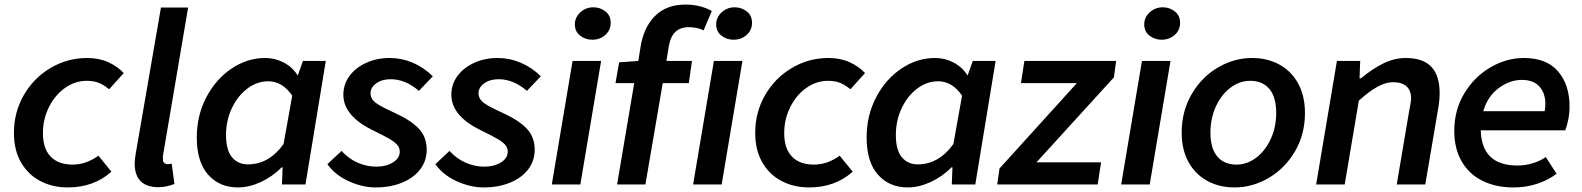

<svg xmlns="http://www.w3.org/2000/svg" viewBox="-20 -808 6930 841"><path d="M41 -226Q41 -316 84 -391Q127 -466 201 -510Q275 -554 362 -554Q414 -554 454.5 -535.5Q495 -517 522 -488L458 -417Q435 -436 413 -445Q391 -454 360 -454Q309 -454 265 -423Q221 -392 194.5 -339Q168 -286 168 -225Q168 -157 202 -122Q236 -87 298 -87Q357 -87 411 -126L468 -56Q391 13 277 13Q211 13 157.5 -14.5Q104 -42 72.5 -96Q41 -150 41 -226Z M570 -92Q570 -111 575 -138L685 -775H804L695 -133Q693 -123 693.5 -118Q694 -113 694 -108Q694 -98 700 -93.5Q706 -89 714 -89Q722 -89 732 -91L744 -2Q706 12 675 12Q570 12 570 -92Z M842 -206Q842 -302 883.5 -381.5Q925 -461 994 -507.5Q1063 -554 1142 -554Q1185 -554 1223 -534Q1261 -514 1283 -479H1285L1307 -541H1407L1318 0H1215L1218 -75H1214Q1173 -34 1122 -10.5Q1071 13 1022 13Q941 13 891.5 -43Q842 -99 842 -206ZM1222 -177 1260 -389Q1217 -452 1155 -452Q1106 -452 1063.5 -420Q1021 -388 995.5 -334Q970 -280 970 -217Q970 -151 996 -119.5Q1022 -88 1066 -88Q1158 -88 1222 -177Z M1414 -89 1476 -147Q1508 -112 1547.5 -95Q1587 -78 1629 -78Q1671 -78 1701 -96.5Q1731 -115 1731 -143Q1731 -161 1719.5 -174Q1708 -187 1685.5 -200Q1663 -213 1614 -237Q1484 -300 1484 -393Q1484 -439 1511 -475.5Q1538 -512 1584.5 -533Q1631 -554 1687 -554Q1739 -554 1787.5 -533.5Q1836 -513 1876 -474L1815 -410Q1756 -461 1691 -461Q1653 -461 1628 -443Q1603 -425 1603 -400Q1603 -374 1627.5 -356.5Q1652 -339 1708 -314Q1780 -281 1814.5 -244.5Q1849 -208 1849 -152Q1849 -103 1820 -65.5Q1791 -28 1740 -7.5Q1689 13 1625 13Q1568 13 1508 -14Q1448 -41 1414 -89Z M1887 -89 1949 -147Q1981 -112 2020.5 -95Q2060 -78 2102 -78Q2144 -78 2174 -96.5Q2204 -115 2204 -143Q2204 -161 2192.5 -174Q2181 -187 2158.5 -200Q2136 -213 2087 -237Q1957 -300 1957 -393Q1957 -439 1984 -475.5Q2011 -512 2057.5 -533Q2104 -554 2160 -554Q2212 -554 2260.5 -533.5Q2309 -513 2349 -474L2288 -410Q2229 -461 2164 -461Q2126 -461 2101 -443Q2076 -425 2076 -400Q2076 -374 2100.5 -356.5Q2125 -339 2181 -314Q2253 -281 2287.5 -244.5Q2322 -208 2322 -152Q2322 -103 2293 -65.5Q2264 -28 2213 -7.5Q2162 13 2098 13Q2041 13 1981 -14Q1921 -41 1887 -89Z M2488 -541H2613L2522 0H2397ZM2498 -701Q2498 -732 2522 -754Q2546 -776 2579 -776Q2609 -776 2632 -758Q2655 -740 2655 -708Q2655 -676 2631.5 -655Q2608 -634 2574 -634Q2544 -634 2521 -652Q2498 -670 2498 -701Z M2758 -444H2676L2692 -535L2776 -541L2785 -598Q2798 -686 2848 -737Q2898 -788 2983 -788Q3047 -788 3098 -760L3062 -675Q3049 -682 3031 -685.5Q3013 -689 2997 -689Q2960 -689 2938 -668Q2916 -647 2909 -602L2899 -541H3011L2997 -444H2883L2807 0H2683Z M3107 -541H3232L3141 0H3016ZM3117 -701Q3117 -732 3141 -754Q3165 -776 3198 -776Q3228 -776 3251 -758Q3274 -740 3274 -708Q3274 -676 3250.5 -655Q3227 -634 3193 -634Q3163 -634 3140 -652Q3117 -670 3117 -701Z M3288 -226Q3288 -316 3331 -391Q3374 -466 3448 -510Q3522 -554 3609 -554Q3661 -554 3701.5 -535.5Q3742 -517 3769 -488L3705 -417Q3682 -436 3660 -445Q3638 -454 3607 -454Q3556 -454 3512 -423Q3468 -392 3441.5 -339Q3415 -286 3415 -225Q3415 -157 3449 -122Q3483 -87 3545 -87Q3604 -87 3658 -126L3715 -56Q3638 13 3524 13Q3458 13 3404.5 -14.5Q3351 -42 3319.5 -96Q3288 -150 3288 -226Z M3776 -206Q3776 -302 3817.5 -381.5Q3859 -461 3928 -507.5Q3997 -554 4076 -554Q4119 -554 4157 -534Q4195 -514 4217 -479H4219L4241 -541H4341L4252 0H4149L4152 -75H4148Q4107 -34 4056 -10.5Q4005 13 3956 13Q3875 13 3825.5 -43Q3776 -99 3776 -206ZM4156 -177 4194 -389Q4151 -452 4089 -452Q4040 -452 3997.5 -420Q3955 -388 3929.5 -334Q3904 -280 3904 -217Q3904 -151 3930 -119.5Q3956 -88 4000 -88Q4092 -88 4156 -177Z M4358 -70 4697 -444H4452L4467 -541H4869L4859 -469L4520 -97H4803L4788 0H4348Z M4982 -541H5107L5016 0H4891ZM4992 -701Q4992 -732 5016 -754Q5040 -776 5073 -776Q5103 -776 5126 -758Q5149 -740 5149 -708Q5149 -676 5125.5 -655Q5102 -634 5068 -634Q5038 -634 5015 -652Q4992 -670 4992 -701Z M5156 -227Q5156 -321 5200 -396Q5244 -471 5315 -512.5Q5386 -554 5464 -554Q5531 -554 5583.5 -525.5Q5636 -497 5666 -442.5Q5696 -388 5696 -313Q5696 -219 5652 -144.5Q5608 -70 5537 -28.5Q5466 13 5388 13Q5321 13 5268.5 -15.5Q5216 -44 5186 -98Q5156 -152 5156 -227ZM5570 -313Q5570 -383 5540 -418.5Q5510 -454 5456 -454Q5410 -454 5370 -424Q5330 -394 5306 -342Q5282 -290 5282 -227Q5282 -158 5312 -122.5Q5342 -87 5396 -87Q5442 -87 5482 -117Q5522 -147 5546 -199Q5570 -251 5570 -313Z M5836 -541H5938L5935 -465H5941Q5992 -507 6040 -530.5Q6088 -554 6138 -554Q6212 -554 6249 -516Q6286 -478 6286 -399Q6286 -373 6281 -341L6223 0H6098L6153 -325L6157 -346Q6161 -370 6161 -376Q6161 -412 6140.5 -430Q6120 -448 6082 -448Q6050 -448 6013.5 -428Q5977 -408 5932 -367L5870 0H5745Z M6350 -235Q6350 -326 6394 -399Q6438 -472 6508.5 -513Q6579 -554 6655 -554Q6754 -554 6804.5 -495.5Q6855 -437 6855 -341Q6855 -311 6849 -282.5Q6843 -254 6836 -237H6466Q6470 -83 6627 -83Q6661 -83 6694 -93Q6727 -103 6751 -120L6798 -47Q6763 -20 6714.5 -3.5Q6666 13 6609 13Q6533 13 6474.5 -15.5Q6416 -44 6383 -100Q6350 -156 6350 -235ZM6746 -321Q6749 -338 6749 -353Q6749 -400 6723 -429Q6697 -458 6646 -458Q6593 -458 6544.5 -422Q6496 -386 6477 -321Z"/></svg>

Font: Nebula Sans Semibold
Style: Regular
Weight: 600
Italic angle: -9°
Designer: Paul D. Hunt for Adobe (as Source Sans)
Foundry: Nebula Entertainment & Broadcasting LLC
Version: Version 1.010